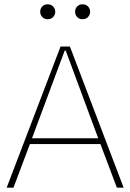

<svg xmlns="http://www.w3.org/2000/svg" viewBox="-20 -864 600 884"><path d="M117.7 -200.7H442.4L518.1 0H549.3L301.8 -649.9H258.8L10.7 0H42ZM277.8 -630.9H282.7L432.1 -227.5H127.4ZM165 -810.1Q165 -795.9 174.6 -785.6Q184.1 -775.4 199.2 -775.4Q214.8 -775.4 224.6 -785.6Q234.4 -795.9 234.4 -810.1Q234.4 -824.2 224.6 -834.2Q214.8 -844.2 199.2 -844.2Q184.1 -844.2 174.6 -834.2Q165 -824.2 165 -810.1ZM325.7 -810.1Q325.7 -795.9 335.2 -785.6Q344.7 -775.4 359.9 -775.4Q375.5 -775.4 385.3 -785.6Q395 -795.9 395 -810.1Q395 -824.2 385.3 -834.2Q375.5 -844.2 359.9 -844.2Q344.7 -844.2 335.2 -834.2Q325.7 -824.2 325.7 -810.1Z"/></svg>

Font: Estedad-FD VF
Style: Regular
Weight: 100
Designer: Amin Abedi
Version: Version 7.3